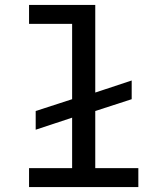

<svg xmlns="http://www.w3.org/2000/svg" viewBox="-20 -760 680 780"><path d="M98 -77H273V-282L125 -233V-309L273 -357V-663H98V-740H367V-384L515 -433V-357L367 -309V-77H542V0H98Z"/></svg>

Font: Writer
Style: Regular
Weight: 400
Monospace: yes
Designer: Mike Abbink, Paul van der Laan, Pieter van Rosmalen
Foundry: Bold Monday
Version: Version 2.001 2020